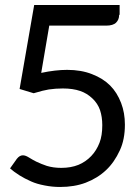

<svg xmlns="http://www.w3.org/2000/svg" viewBox="-20 -736 547 764"><path d="M454 -676Q454 -658 442 -646Q430 -634 402 -634H176L144 -446Q201 -458 247 -458Q303 -458 346 -441Q390 -424 418 -396Q446 -368 462 -326Q477 -287 477 -240Q477 -181 457 -138Q435 -90 402 -59Q368 -27 321 -9Q276 8 219 8Q188 8 158 2Q126 -4 104 -14Q77 -26 58 -38Q33 -54 20 -66L47 -104Q58 -118 71 -118Q81 -118 94 -110Q110 -100 124 -93Q145 -83 166 -76Q192 -68 224 -68Q262 -68 292 -80Q321 -92 343 -115Q364 -137 376 -168Q387 -196 387 -238Q387 -271 378 -298Q369 -324 348 -344Q326 -365 299 -374Q270 -384 230 -384Q201 -384 174 -380Q154 -377 114 -365L58 -382L116 -716H456V-678Z"/></svg>

Font: Aleo
Style: Regular
Weight: 400
Designer: Alessio Laiso
Version: Version 1.1